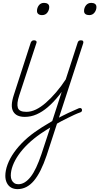

<svg xmlns="http://www.w3.org/2000/svg" viewBox="-20 -795 690 1334"><path d="M151 17Q123 17 103 8Q83 -1 72 -20Q61 -39 62 -67Q63 -95 76 -135L194 -500Q198 -508 203 -511.5Q208 -515 217 -515Q226 -515 231 -510.5Q236 -506 234 -499L113 -130Q95 -75 104 -46.5Q113 -18 162 -18Q170 -18 173.5 -12.5Q177 -7 175.5 -0.5Q174 6 168.5 11.5Q163 17 151 17ZM272 -690Q256 -690 246.5 -697.5Q237 -705 237 -719Q237 -741 250 -758Q263 -775 286 -775Q302 -775 312 -768Q322 -761 322 -746Q322 -725 309 -707.5Q296 -690 272 -690ZM153 17Q144 17 140 11.5Q136 6 137.5 -0.5Q139 -7 145.5 -12.5Q152 -18 164 -18Q196 -18 229.5 -34Q263 -50 298.5 -81Q334 -112 370 -154Q406 -196 440 -248Q446 -258 454 -256.5Q462 -255 465.5 -247Q469 -239 462 -230Q424 -174 386.5 -128Q349 -82 311.5 -50Q274 -18 234.5 -0.5Q195 17 153 17ZM371 32Q392 21 412.5 10.5Q433 0 453 -9.5Q473 -19 492 -27Q511 -35 528 -43Q538 -46 543 -43Q548 -40 549.5 -34Q551 -28 548 -22Q545 -16 537 -14Q517 -7 495.5 3Q474 13 452 24Q430 35 406.5 47Q383 59 360 73ZM102 519Q76 519 57 508Q38 497 27.5 475.5Q17 454 17 427Q17 390 32.5 348Q48 306 78 263.5Q108 221 151 180.5Q194 140 248 105Q271 89 295 75Q319 61 343 46L520 -500Q523 -508 528 -511.5Q533 -515 543 -515Q554 -515 557.5 -509Q561 -503 558 -494L304 285Q284 344 262 388Q240 432 215.5 461Q191 490 162.5 504.5Q134 519 102 519ZM107 485Q130 485 151.5 472Q173 459 193 433.5Q213 408 231.5 368.5Q250 329 268 276L329 91Q312 101 295.5 112Q279 123 262 134Q213 168 174.5 205Q136 242 109.5 280Q83 318 69 355Q55 392 55 425Q55 443 61.5 456.5Q68 470 79.5 477.5Q91 485 107 485ZM600 -690Q584 -690 574 -697Q564 -704 564 -719Q564 -741 577.5 -758Q591 -775 614 -775Q630 -775 640 -768Q650 -761 650 -746Q650 -725 636.5 -707.5Q623 -690 600 -690Z"/></svg>

Font: Playwrite BE VLG Thin
Style: Regular
Weight: 250
Designer: Veronika Burian, José Scaglione
Foundry: TypeTogether
Version: Version 1.002